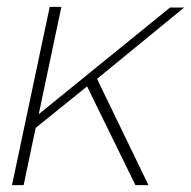

<svg xmlns="http://www.w3.org/2000/svg" viewBox="-20 -540 557 560"><path d="M125 -520H159L93 -207L476 -518H517L263 -310L413 0H375L234 -288L84 -167L49 0H15Z"/></svg>

Font: Raleway-v4020 ExtraLight
Style: Italic
Weight: 275
Italic angle: -12°
Designer: Matt McInerney, Pablo Impallari, Rodrigo Fuenzalida
Foundry: Matt McInerney, Pablo Impallari, Rodrigo Fuenzalida
Version: Version 4.020;PS 004.020;hotconv 1.0.88;makeotf.lib2.5.64775